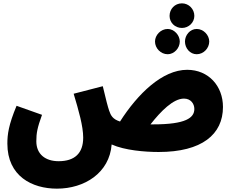

<svg xmlns="http://www.w3.org/2000/svg" viewBox="-20 -895 1393 1147"><path d="M1067 -728C1108 -728 1141 -761 1141 -800C1141 -841 1108 -875 1067 -875C1024 -875 993 -841 993 -800C993 -761 1024 -728 1067 -728ZM982 -571C1020 -571 1054 -607 1054 -647C1054 -685 1020 -722 982 -722C940 -722 906 -685 906 -647C906 -607 940 -571 982 -571ZM1155 -571C1196 -571 1230 -607 1230 -647C1230 -685 1196 -722 1155 -722C1115 -722 1085 -685 1085 -647C1085 -607 1115 -571 1155 -571ZM320 232C485 232 634 138 647 -32C725 3 845 13 928 13C1186 13 1312 -92 1312 -256C1312 -381 1226 -478 1098 -478C950 -478 803 -335 697 -169C653 -183 642 -205 632 -234C625 -254 612 -303 594 -380L420 -335C450 -235 477 -141 477 -73C477 20 427 68 330 68C252 68 197 27 197 -51C197 -100 203 -132 231 -209L79 -263C31 -148 24 -92 24 -37C24 158 172 232 320 232ZM1079 -306C1120 -306 1141 -275 1141 -244C1141 -191 1090 -152 896 -152C890 -152 884 -152 879 -152C941 -231 1015 -306 1079 -306Z"/></svg>

Font: Noto Sans Arabic UI Cn Bk
Style: Regular
Weight: 900
Width: 3
Designer: Monotype Design Team, Nadine Chahine and Nizar Qandah
Foundry: Monotype Imaging Inc.
Version: Version 2.010